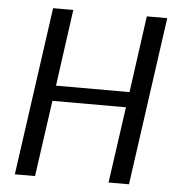

<svg xmlns="http://www.w3.org/2000/svg" viewBox="-51 -748 733 796"><g transform="rotate(5 315.5 -350.0)"><path d="M138 -700H222L173 -345L159 -381H501L479 -345L528 -700H613L515 0H430L480 -355L492 -317H149L174 -355L124 0H40Z"/></g></svg>

Font: Pathway Extreme SemiCondensed
Style: Italic
Weight: 400
Width: 4
Italic angle: -8°
Version: Version 1.001;gftools[0.9.26]